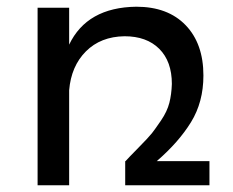

<svg xmlns="http://www.w3.org/2000/svg" viewBox="-20 -552 694 572"><path d="M447 -72H604V0H353V-72H354Q361 -80 392 -111.5Q423 -143 432.5 -155Q442 -167 460 -193.5Q478 -220 484.5 -245.5Q491 -271 492 -302Q492 -369 454.5 -406.5Q417 -444 351 -444Q280 -443 236 -399Q192 -355 186 -283V0H92V-529H186V-419Q239 -530 386 -532Q480 -532 533 -477Q586 -422 586 -327Q586 -248 549 -188Q512 -128 447 -72Z"/></svg>

Font: Montserrat arm
Style: Regular
Weight: 400
Designer: Julieta Ulanovsky
Foundry: Julieta Ulanovsky
Version: Version 6.000;PS 006.000;hotconv 1.0.88;makeotf.lib2.5.64775